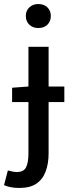

<svg xmlns="http://www.w3.org/2000/svg" viewBox="-38 -721 363 952"><path d="M22 -215V-286L103 -292H281V-215ZM58 211Q34 211 14.5 207Q-5 203 -18 197L1 124Q11 127 23 129.5Q35 132 45 132Q80 132 91.5 108Q103 84 103 40V-489H203V40Q203 90 188.5 129Q174 168 142.5 189.5Q111 211 58 211ZM152 -582Q125 -582 107.5 -598.5Q90 -615 90 -642Q90 -668 107.5 -684.5Q125 -701 152 -701Q180 -701 197 -684.5Q214 -668 214 -642Q214 -615 197 -598.5Q180 -582 152 -582Z"/></svg>

Font: Source Sans 3 Medium
Style: Regular
Weight: 500
Designer: Paul D. Hunt
Foundry: Adobe
Version: Version 3.052;hotconv 1.1.0;makeotfexe 2.6.0